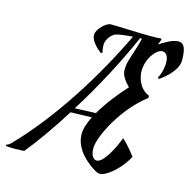

<svg xmlns="http://www.w3.org/2000/svg" viewBox="-256 -782 896 896"><g transform="rotate(15 191.5 -334.0)"><path d="M431 -399C378 -420 367 -477 367 -502C367 -565 411 -616 437 -616C455 -616 468 -601 468 -569C468 -536 457 -504 449 -494L454 -486C454 -486 537 -540 537 -598C537 -664 521 -680 499 -680C473 -680 438 -661 409 -641C412 -649 415 -658 419 -667L416 -672C393 -670 383 -670 359 -670C305 -670 213 -675 173 -675C149 -675 109 -634 109 -608C109 -585 130 -557 163 -533L169 -539C165 -552 164 -566 164 -574C164 -602 189 -629 206 -635C221 -640 255 -644 287 -646C186 -434 34 -189 -134 -18C-141 -11 -150 -7 -153 -7L-154 0C-138 1 -123 2 -110 2C-84 2 -65 0 -65 0C-15 -61 41 -141 97 -230L199 -233C183 -201 173 -171 173 -146C173 -68 246 -15 281 5C288 9 295 12 301 12C311 12 314 11 325 6C366 -14 409 -63 430 -104C430 -104 398 -148 366 -176H365C346 -125 305 -44 273 -44C266 -44 243 -48 243 -97C243 -152 321 -307 430 -388ZM298 -541C292 -522 289 -505 289 -485C289 -461 307 -436 330 -413C290 -370 244 -312 212 -257L111 -253C189 -377 264 -518 321 -648H330C327 -633 312 -582 298 -541Z"/></g></svg>

Font: Romanesco
Style: Regular
Weight: 400
Designer: Astigmatic (AOETI)
Foundry: Astigmatic (AOETI)
Version: Version 1.000